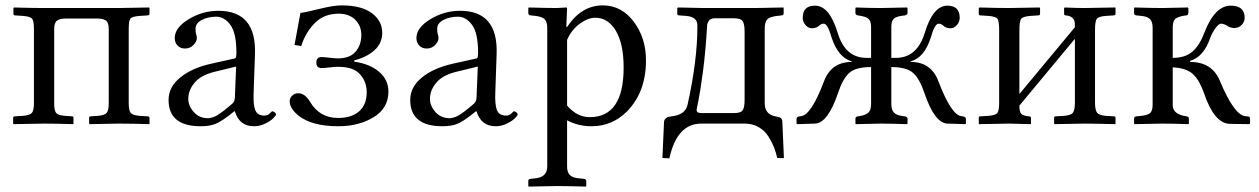

<svg xmlns="http://www.w3.org/2000/svg" viewBox="-20 -459 4676 713"><path d="M106 -351.1Q106 -381.8 98.9 -389.9Q91.8 -397.9 64.9 -399.9L35.2 -401.9Q30.3 -401.9 29.8 -407.2V-429.2L32.2 -431.2Q99.1 -429.2 142.1 -429.2H418.9L534.2 -431.2L535.2 -429.2V-408.2Q535.2 -402.3 528.8 -401.9L499 -399.9Q471.2 -397.9 464.6 -390.4Q458 -382.8 458 -352.1V-76.2Q458 -48.3 465.6 -39.6Q473.1 -30.8 499 -28.8L528.8 -26.9Q534.7 -26.9 535.2 -21V0L534.2 2Q466.3 0 421.9 0L312 2L311 0V-22Q311 -26.9 315.9 -26.9L342.8 -28.8Q368.7 -30.8 376.2 -39.8Q383.8 -48.8 383.8 -76.2V-351.1Q383.8 -376 372.8 -383.1Q361.8 -390.1 342.8 -390.1H222.2Q203.1 -390.1 192.1 -382.6Q181.2 -375 181.2 -351.1V-76.2Q181.2 -48.3 188.5 -39.6Q195.8 -30.8 221.2 -28.8L248 -26.9Q252.9 -26.9 252.9 -21V0L252 2Q185.1 0 143.1 0L30.8 2L28.8 0V-22Q28.8 -26.9 35.2 -26.9L64.9 -28.8Q90.8 -30.8 98.4 -39.8Q106 -48.8 106 -76.2Z M856.9 -211.9 774.9 -191.9Q726.1 -179.7 702.6 -151.9Q679.2 -124 679.2 -91.8Q679.2 -65.9 699.5 -43Q719.7 -20 752.9 -20Q758.8 -20 766.8 -22.5Q774.9 -24.9 781 -27.8Q787.1 -30.8 797.1 -37.8Q807.1 -44.9 811.5 -48.3Q815.9 -51.8 826.4 -60.3Q836.9 -68.8 838.9 -70.8Q851.1 -79.6 852.1 -95.2ZM852.1 -45.9H850.1L831.1 -30.8Q798.8 -5.9 777.8 2Q756.8 9.8 725.1 9.8Q606 9.8 606 -87.9Q606 -135.7 648.9 -170.9Q691.9 -206.1 763.2 -222.2L853 -242.2Q857.9 -244.1 857.9 -263.2Q857.9 -336.4 835.4 -366.7Q813 -397 783 -397Q752.9 -397 729.5 -385Q706.1 -373 706.1 -352.1Q706.1 -338.9 708 -333Q710.9 -327.1 710.9 -316.2Q710.9 -305.2 698.5 -292Q686 -278.8 667 -278.8Q649.9 -278.8 639.4 -289.8Q628.9 -300.8 628.9 -317.9Q628.9 -356 680.4 -387.5Q731.9 -418.9 791 -418.9Q933.1 -418.9 926.8 -256.8L921.9 -115.2Q919.9 -70.3 928 -50Q936 -29.8 961.9 -29.8Q974.1 -29.8 981.9 -37.8Q989.7 -45.9 990.7 -45.9Q994.6 -45.9 999.8 -42Q1004.9 -38.1 1004.9 -33.2Q1004.9 -30.3 994.9 -20Q984.9 -9.8 964.8 0Q944.8 9.8 923.8 9.8Q869.1 10.3 852.1 -45.9Z M1055.7 -83Q1055.7 -95.2 1065.2 -104Q1074.7 -112.8 1087.4 -112.8Q1112.3 -112.8 1131.3 -81.1Q1166.5 -21 1235.4 -21Q1286.1 -21 1314 -45.9Q1341.8 -70.8 1341.8 -116.2Q1341.8 -155.3 1317.1 -183.1Q1292.5 -210.9 1235.4 -210.9Q1223.1 -210.9 1202.9 -208.5Q1182.6 -206.1 1174.8 -206.1Q1154.8 -206.1 1154.8 -226.1Q1154.8 -247.1 1173.3 -247.1Q1182.1 -247.1 1203.9 -244.6Q1225.6 -242.2 1234.4 -242.2Q1279.3 -242.2 1300.5 -267.1Q1321.8 -292 1321.8 -329.1Q1321.8 -363.3 1299.1 -385.7Q1276.4 -408.2 1237.8 -408.2Q1183.6 -408.2 1149.2 -373.5Q1114.7 -338.9 1098.6 -288.1L1073.7 -292L1095.7 -411.1Q1114.7 -413.1 1166.3 -426Q1217.8 -439 1248.5 -439Q1321.8 -439 1360.6 -410.4Q1399.4 -381.8 1399.4 -336.9Q1399.4 -297.9 1370.1 -272Q1340.8 -246.1 1295.4 -234.9V-230Q1352.5 -222.2 1387.5 -192.6Q1422.4 -163.1 1422.4 -119.1Q1422.4 -57.1 1367.4 -23.7Q1312.5 9.8 1236.8 9.8Q1139.6 9.8 1089.4 -28.8Q1055.7 -56.2 1055.7 -83Z M1754.4 -211.9 1672.4 -191.9Q1623.5 -179.7 1600.1 -151.9Q1576.7 -124 1576.7 -91.8Q1576.7 -65.9 1596.9 -43Q1617.2 -20 1650.4 -20Q1656.2 -20 1664.3 -22.5Q1672.4 -24.9 1678.5 -27.8Q1684.6 -30.8 1694.6 -37.8Q1704.6 -44.9 1709 -48.3Q1713.4 -51.8 1723.9 -60.3Q1734.4 -68.8 1736.3 -70.8Q1748.5 -79.6 1749.5 -95.2ZM1749.5 -45.9H1747.6L1728.5 -30.8Q1696.3 -5.9 1675.3 2Q1654.3 9.8 1622.6 9.8Q1503.4 9.8 1503.4 -87.9Q1503.4 -135.7 1546.4 -170.9Q1589.4 -206.1 1660.6 -222.2L1750.5 -242.2Q1755.4 -244.1 1755.4 -263.2Q1755.4 -336.4 1732.9 -366.7Q1710.4 -397 1680.4 -397Q1650.4 -397 1627 -385Q1603.5 -373 1603.5 -352.1Q1603.5 -338.9 1605.5 -333Q1608.4 -327.1 1608.4 -316.2Q1608.4 -305.2 1595.9 -292Q1583.5 -278.8 1564.5 -278.8Q1547.4 -278.8 1536.9 -289.8Q1526.4 -300.8 1526.4 -317.9Q1526.4 -356 1577.9 -387.5Q1629.4 -418.9 1688.5 -418.9Q1830.6 -418.9 1824.2 -256.8L1819.3 -115.2Q1817.4 -70.3 1825.4 -50Q1833.5 -29.8 1859.4 -29.8Q1871.6 -29.8 1879.4 -37.8Q1887.2 -45.9 1888.2 -45.9Q1892.1 -45.9 1897.2 -42Q1902.3 -38.1 1902.3 -33.2Q1902.3 -30.3 1892.3 -20Q1882.3 -9.8 1862.3 0Q1842.3 9.8 1821.3 9.8Q1766.6 10.3 1749.5 -45.9Z M2085.9 -311V-66.9Q2123 -23.9 2169.9 -23.9Q2295.9 -23.9 2295.9 -208Q2295.9 -295.9 2267.1 -344.5Q2238.3 -393.1 2190.9 -393.1Q2163.1 -393.1 2132.6 -370.6Q2102.1 -348.1 2085.9 -311ZM2085.9 -429.2 2083 -358.9H2085.9Q2139.2 -439 2218.3 -439Q2288.1 -439 2333.5 -378.4Q2378.9 -317.9 2378.9 -234.9Q2378.9 -117.7 2309.1 -45.9Q2252.9 10.3 2176.3 9.8Q2127.4 9.8 2085.9 -12.2V159.2Q2085.9 180.2 2095.9 190.7Q2106 201.2 2128.9 203.1L2147.9 205.1Q2156.7 206.1 2157.2 212.9V231.9L2155.3 233.9Q2086.4 231.9 2046.9 231.9L1943.8 233.9L1941.9 231.9V212.9Q1941.9 206.1 1950.2 205.1L1969.2 203.1Q2012.2 198.2 2012.2 159.2V-356Q2012.2 -377.9 2002.7 -387.5Q1993.2 -397 1969.2 -399.9L1950.2 -401.9Q1942.4 -402.8 1941.9 -410.2V-429.2L1943.8 -431.2Q2011.7 -429.2 2046.9 -429.2L2084 -431.2Z M2439.9 127.9 2445.8 -4.9Q2445.8 -12.7 2450.9 -17.8Q2456.1 -22.9 2460.4 -24.4Q2464.8 -25.9 2474.1 -26.9Q2524.9 -32.7 2533.2 -69.8Q2570.3 -235.8 2569.8 -365.2Q2569.8 -396 2528.8 -399.9L2502 -401.9Q2495.1 -401.9 2495.1 -407.2V-429.2L2498 -431.2Q2576.2 -429.2 2592.8 -429.2H2783.2L2889.2 -431.2L2890.1 -429.2V-409.2Q2890.1 -402.3 2882.8 -401.9L2866.2 -399.9Q2839.4 -397 2829.6 -387.5Q2819.8 -377.9 2819.8 -353V-76.2Q2819.8 -34.2 2859.9 -26.9Q2874 -24.9 2879.6 -20.5Q2885.3 -16.1 2885.3 -5.9L2891.1 127.9H2866.2Q2862.3 108.9 2855.2 90.3Q2848.1 71.8 2834.5 49.3Q2820.8 26.9 2797.9 13.4Q2774.9 0 2746.1 0H2584Q2494.1 0 2465.8 128.9ZM2566.9 -50.8Q2566.9 -38.6 2585.9 -39.1H2705.1Q2731 -39.1 2738 -49.6Q2745.1 -60.1 2745.1 -87.9V-341.8Q2745.1 -369.6 2738 -380.4Q2731 -391.1 2705.1 -391.1H2633.8Q2618.7 -391.1 2612.3 -381.6Q2606 -372.1 2606 -365.2Q2600.1 -265.1 2590.1 -190.7Q2580.1 -116.2 2573.5 -85Q2566.9 -53.7 2566.9 -50.8Z M2938 0V-18.1Q2938 -24.9 2948.7 -26.9L2956.1 -27.8Q2993.2 -33.7 3040 -157.2Q3066.9 -229 3143.1 -229V-231Q3093.3 -245.1 3068.8 -317.9Q3053.7 -371.1 3039.1 -371.1Q3029.3 -371.1 3022 -363.8Q3012.2 -354 2995.1 -354Q2981.9 -354 2971.4 -366Q2960.9 -377.9 2960.9 -393.1Q2960.9 -438 3006.8 -438Q3060.1 -438 3090.8 -336.9Q3118.7 -244.1 3197.8 -244.1H3214.8V-358.9Q3214.8 -379.9 3205.8 -388.4Q3196.8 -397 3171.9 -400.9L3165 -401.9Q3157.2 -403.8 3156.7 -410.2V-429.2L3158.7 -431.2Q3214.8 -429.2 3251 -429.2L3347.7 -431.2L3350.1 -429.2V-410.2Q3350.1 -404.3 3340.8 -401.9L3333 -400.9Q3308.1 -397.9 3299.1 -389.4Q3290 -380.9 3290 -358.9V-244.1H3306.6Q3385.7 -244.1 3414.1 -336.9Q3444.8 -438 3498 -438Q3543.9 -438 3543.9 -393.1Q3543.9 -377.9 3533.4 -366Q3522.9 -354 3509.8 -354Q3492.7 -354 3482.9 -363.8Q3476.1 -370.6 3465.8 -371.1Q3450.7 -371.1 3436 -317.9Q3412.1 -244.6 3361.8 -231V-229Q3438 -229 3464.8 -157.2Q3511.7 -34.2 3548.8 -27.8L3555.7 -26.9Q3566.9 -24.9 3566.9 -18.1V0L3564 2L3499 0Q3451.2 -1 3413.1 -112.8Q3396 -164.6 3371.8 -187.3Q3347.7 -210 3290 -210V-73.2Q3290 -51.3 3299.6 -41Q3309.1 -30.8 3333 -27.8L3340.8 -26.9Q3349.6 -24.9 3350.1 -19V0L3347.7 2Q3289.6 0 3251 0L3158.7 2L3156.7 0V-19Q3156.7 -24.9 3165 -26.9L3171.9 -27.8Q3195.8 -31.7 3205.3 -41.3Q3214.8 -50.8 3214.8 -73.2V-210Q3156.7 -210 3132.8 -187.5Q3108.9 -165 3091.8 -112.8Q3053.7 -1 3005.9 0L2940.9 2Z M3726.6 -429.2Q3726.6 -429.2 3840.3 -431.2L3842.3 -429.2V-408.2Q3842.3 -402.3 3836.4 -401.9L3806.6 -399.9Q3778.8 -397.9 3772.2 -388.9Q3765.6 -379.9 3765.6 -348.1V-109.9L3971.7 -357.9Q3971.7 -373 3970.2 -380.1Q3968.8 -387.2 3960.7 -394Q3952.6 -400.9 3936.5 -401.9Q3931.6 -402.8 3931.6 -407.2V-429.2L3933.6 -431.2Q3978.5 -429.2 4006.3 -429.2L4121.6 -431.2L4122.6 -429.2V-408.2Q4122.6 -402.3 4116.7 -401.9L4086.4 -399.9Q4059.6 -397.9 4053 -388.9Q4046.4 -379.9 4046.4 -348.1V-79.1Q4046.4 -50.3 4054 -40.5Q4061.5 -30.8 4086.4 -28.8L4116.7 -26.9Q4122.6 -26.9 4122.6 -21V0L4121.6 2Q4041.5 0 4006.3 0Q3976.6 0 3896.5 2L3894.5 0V-22Q3894.5 -26.9 3899.4 -26.9L3930.7 -28.8Q3957.5 -30.8 3964.6 -40.8Q3971.7 -50.8 3971.7 -79.1V-314.9L3765.6 -66.9V-64.9Q3765.6 -44.9 3772 -36.9Q3778.3 -28.8 3802.7 -26.9Q3808.6 -25.9 3808.6 -21V0L3807.6 2Q3727.5 0 3726.6 0Q3695.8 0 3615.7 2L3614.7 0V-22Q3614.7 -26.9 3619.6 -26.9L3650.4 -28.8Q3677.2 -30.8 3683.8 -39.8Q3690.4 -48.8 3690.4 -77.1V-347.2Q3690.4 -380.4 3684.1 -389.2Q3677.7 -397.9 3650.4 -399.9L3620.6 -401.9Q3614.7 -401.9 3614.7 -407.2V-429.2L3617.7 -431.2Q3683.6 -429.2 3726.6 -429.2Z M4191.4 0V-19Q4191.4 -24.9 4199.2 -26.9L4218.3 -28.8Q4244.1 -31.7 4252.2 -40.3Q4260.3 -48.8 4260.3 -70.8V-356Q4260.3 -377.9 4250.7 -387.9Q4241.2 -397.9 4218.3 -399.9L4199.2 -401.9Q4191.4 -403.8 4191.4 -410.2V-429.2L4193.4 -431.2Q4261.2 -429.2 4296.4 -429.2L4391.1 -431.2L4393.1 -429.2V-412.1Q4393.1 -402.3 4385.3 -401.9Q4359.4 -398.9 4347.2 -390.9Q4335 -382.8 4335 -357.9V-244.1Q4381.8 -244.1 4408.4 -267.6Q4435.1 -291 4452.1 -336.9Q4491.2 -438 4550.3 -438Q4602.1 -438 4602.1 -393.1Q4602.1 -377.9 4591.1 -366.5Q4580.1 -355 4564 -355Q4548.8 -355 4536.1 -363.8Q4524.9 -370.6 4514.2 -371.1Q4506.3 -371.1 4494.4 -355.5Q4482.4 -339.8 4474.1 -317.9Q4450.2 -248 4399.4 -232.9V-229Q4481.4 -229 4510.3 -158.2Q4562 -34.2 4603 -27.8L4611.3 -26.9Q4622.6 -26.9 4622.1 -18.1V0L4619.1 2L4547.4 1Q4489.3 0 4451.2 -112.8Q4435.1 -159.7 4411.1 -182.9Q4387.2 -206.1 4335 -209V-68.8Q4335 -33.7 4387.2 -26.9Q4395 -24.9 4395 -19V0L4393.1 2Q4335 0 4296.4 0L4193.4 2Z"/></svg>

Font: Linux Libertine Display
Style: Regular
Weight: 400
Designer: Philipp H. Poll
Foundry: Philipp H. Poll
Version: Version 5.0.9